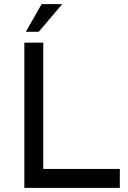

<svg xmlns="http://www.w3.org/2000/svg" viewBox="-20 -903 616 923"><path d="M556 -91V0H97V-698H188V-91ZM180 -883H279L166 -750H104Z"/></svg>

Font: Varela
Style: Regular
Weight: 400
Designer: Joe Prince
Foundry: Joe Prince
Version: Version 1.000